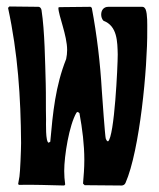

<svg xmlns="http://www.w3.org/2000/svg" viewBox="-20 -572 490 592"><path d="M45 -131C45 -110 42 -39 40 -28L36 -5L38 -2C85 -3 132 -1 178 0L181 -3C179 -17 178 -31 178 -45C178 -91 193 -186 216 -225L220 -227L225 -223C234 -174 240 -126 240 -79C240 -53 238 -30 236 -6L241 -1L355 0C360 0 365 -3 367 -8C411 -108 435 -364 434 -479C434 -497 435 -528 429 -543C427 -547 424 -551 419 -551C385 -551 348 -551 314 -551C300 -551 292 -541 292 -527C292 -521 294 -513 299 -508C342 -492 342 -443 343 -404C343 -370 333 -150 313 -136C309 -137 307 -142 306 -145C304 -151 295 -275 294 -292C289 -378 279 -463 263 -548L259 -551L165 -550C165 -550 160 -550 160 -548C160 -525 187 -463 187 -418C187 -409 186 -399 184 -390C151 -307 143 -225 135 -135L130 -132C120 -134 122 -193 122 -204C121 -242 122 -278 121 -314C119 -381 118 -476 108 -541C107 -546 104 -551 98 -551L9 -552L5 -548V-547C35 -408 44 -273 45 -131Z"/></svg>

Font: DisSenso
Style: Regular
Weight: 400
Version: Version 1.150